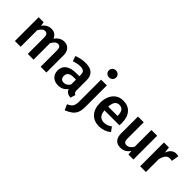

<svg xmlns="http://www.w3.org/2000/svg" viewBox="79 -1801 3021 3021"><g transform="rotate(45 1589.5 -290.0)"><path d="M776 -383V0H648V-363Q648 -448 590 -448Q559 -448 536.5 -428.5Q514 -409 490 -368V0H362V-363Q362 -448 304 -448Q272 -448 249.5 -428.5Q227 -409 203 -368V0H75V-529H186L196 -460Q256 -544 349 -544Q395 -544 428.5 -520.5Q462 -497 477 -455Q509 -498 547.5 -521Q586 -544 636 -544Q700 -544 738 -500.5Q776 -457 776 -383Z M1350 -72 1323 13Q1277 9 1249 -9Q1221 -27 1206 -65Q1153 15 1047 15Q969 15 923 -30Q877 -75 877 -148Q877 -234 939 -279.5Q1001 -325 1117 -325H1184V-355Q1184 -406 1160.5 -426.5Q1137 -447 1085 -447Q1028 -447 944 -419L915 -506Q1014 -544 1106 -544Q1310 -544 1310 -362V-140Q1310 -109 1319.5 -94.5Q1329 -80 1350 -72ZM1184 -143V-250H1131Q1007 -250 1007 -158Q1007 -120 1026 -99Q1045 -78 1082 -78Q1147 -78 1184 -143Z M1592 -47Q1592 31 1569.5 80.5Q1547 130 1506 160Q1465 190 1399 217L1358 124Q1397 106 1419 88.5Q1441 71 1452.5 41Q1464 11 1464 -39V-529H1592ZM1608 -719Q1608 -686 1585.5 -664Q1563 -642 1527 -642Q1492 -642 1469.5 -664Q1447 -686 1447 -719Q1447 -752 1469.5 -774.5Q1492 -797 1527 -797Q1563 -797 1585.5 -774.5Q1608 -752 1608 -719Z M2175 -225H1843Q1849 -148 1883 -115Q1917 -82 1973 -82Q2008 -82 2039 -93.5Q2070 -105 2105 -129L2158 -56Q2070 15 1962 15Q1841 15 1775.5 -59Q1710 -133 1710 -261Q1710 -342 1738 -406.5Q1766 -471 1819 -507.5Q1872 -544 1945 -544Q2056 -544 2117 -473.5Q2178 -403 2178 -277Q2178 -267 2175 -225ZM2051 -314Q2051 -453 1948 -453Q1901 -453 1874.5 -418.5Q1848 -384 1843 -308H2051Z M2712 0H2601L2594 -74Q2564 -29 2525 -7Q2486 15 2432 15Q2361 15 2323 -28.5Q2285 -72 2285 -149V-529H2413V-165Q2413 -119 2428 -100.5Q2443 -82 2477 -82Q2540 -82 2584 -157V-529H2712Z M3176 -536 3154 -412Q3130 -418 3107 -418Q3060 -418 3033 -384.5Q3006 -351 2990 -282V0H2862V-529H2973L2985 -425Q3004 -482 3040 -512.5Q3076 -543 3123 -543Q3152 -543 3176 -536Z"/></g></svg>

Font: Fira Sans Medium
Style: Regular
Weight: 500
Designer: bBox Type GmbH & Carrois Corporate GbR & Edenspiekermann AG
Foundry: bBox Type GmbH & Carrois Corporate GbR & Edenspiekermann AG
Version: Version 4.301